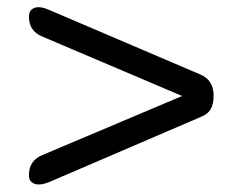

<svg xmlns="http://www.w3.org/2000/svg" viewBox="-20 -502 662 524"><path d="M114 -5Q89 5 74 -0.5Q59 -6 59 -24Q59 -64 96 -79L477 -240L96 -402Q59 -417 59 -456Q59 -475 74 -480.5Q89 -486 114 -475L526 -299Q563 -284 563 -241Q563 -218 555 -204Q547 -190 526 -182Z"/></svg>

Font: Zen Maru Gothic Medium
Style: Regular
Weight: 500
Designer: Yoshimichi Ohira
Foundry: Positype
Version: Version 1.001